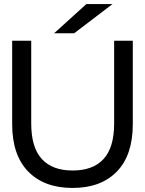

<svg xmlns="http://www.w3.org/2000/svg" viewBox="-20 -911 715 947"><path d="M40 -299V-710H134V-302Q134 -184 186 -127Q238 -70 338 -70Q439 -70 491 -127Q543 -184 543 -302V-710H635V-299Q635 -146 556.5 -65Q478 16 338 16Q198 16 119 -65Q40 -146 40 -299ZM406 -891H535L346 -747H247Z"/></svg>

Font: AtCorfu Sans
Style: AtCorfu Sans Regular
Weight: 400
Designer: Kostas Teopoulos
Foundry: Kostas Teopoulos
Version: Version 1.00 July 8, 2025, initial release